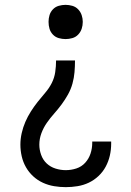

<svg xmlns="http://www.w3.org/2000/svg" viewBox="-20 -548 540 791"><path d="M250 -387Q236 -387 222 -391Q208 -395 198 -405.5Q188 -416 184 -429.5Q180 -443 180 -458Q180 -472 184 -485.5Q188 -499 198 -509.5Q208 -520 222 -524Q236 -528 250 -528Q264 -528 278 -524Q292 -520 302 -509.5Q312 -499 316.5 -485.5Q321 -472 321 -458Q321 -443 316.5 -429.5Q312 -416 302 -405.5Q292 -395 278 -391Q264 -387 250 -387ZM251 223Q227 223 203 219Q179 215 157 205Q135 195 117 178.5Q99 162 87 141Q75 120 69.5 96Q64 72 64 48Q64 24 69.5 0Q75 -24 84.5 -46Q94 -68 107 -88.5Q120 -109 135 -128Q150 -147 166 -165.5Q182 -184 193 -205.5Q204 -227 207.5 -251Q211 -275 211 -299H289Q289 -275 287 -251Q285 -227 278.5 -203.5Q272 -180 260 -158.5Q248 -137 233.5 -117.5Q219 -98 203 -80Q187 -62 173 -42Q159 -22 150.5 1Q142 24 142 48Q142 69 149.5 90Q157 111 172.5 125.5Q188 140 209 146.5Q230 153 251 153Q273 153 294.5 146Q316 139 331 122.5Q346 106 353 84.5Q360 63 360 41V35H438V44Q438 69 432.5 93Q427 117 415.5 138.5Q404 160 386 177Q368 194 346 204.5Q324 215 299.5 219Q275 223 251 223Z"/></svg>

Font: Iosevka Fixed
Style: Regular
Weight: 400
Monospace: yes
Designer: Belleve Invis
Foundry: Belleve Invis
Version: Version 33.2.4